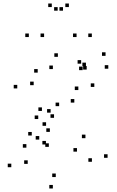

<svg xmlns="http://www.w3.org/2000/svg" viewBox="-20 -836 660 1082"><path d="M511.5 -346.2V-366.2H491.5V-346.2ZM468.5 -443.8V-463.8H448.5V-443.8ZM464.3 -463V-483H444.3V-463ZM306.2 -515.7V-535.7H286.2V-515.7ZM77.3 -337.7V-357.7H57.3V-337.7ZM284.5 -172V-192H264.5V-172ZM445.7 -440.7V-460.7H425.7V-440.7ZM590.3 -448.8V-468.8H570.3V-448.8ZM574.8 -521.3V-541.3H554.8V-521.3ZM437.3 -477.2V-497.2H417.3V-477.2ZM195.5 -165.2V-185.2H175.5V-165.2ZM159 -72.3V-92.3H139V-72.3ZM255.2 -8.3V-28.3H235.2V-8.3ZM413.8 18.5V-1.5H393.8V18.5ZM498 75.7V55.7H478V75.7ZM294.3 161.8V141.8H274.3V161.8ZM136.2 87.5V67.5H116.2V87.5ZM238.8 -21.8V-41.8H218.8V-21.8ZM201.2 -49.3V-69.3H181.2V-49.3ZM128.7 -3.8V-23.8H108.7V-3.8ZM43.7 106.3V86.3H23.7V106.3ZM277.8 226.2V206.2H257.8V226.2ZM586.3 53.3V33.3H566.3V53.3ZM461.5 -57.3V-77.3H441.5V-57.3ZM261 -92.8V-112.8H241V-92.8ZM239.7 -127V-147H219.7V-127ZM265.3 -201.2V-221.2H245.3V-201.2ZM216.3 -210.8V-230.8H196.3V-210.8ZM398.8 -257.8V-277.8H378.8V-257.8ZM313.3 -237.8V-257.8H293.3V-237.8ZM169.8 -356V-376H149.8V-356ZM192.5 -426.7V-446.7H172.5V-426.7ZM278 -446.7V-466.7H258V-446.7ZM421.5 -328.5V-348.5H401.5V-328.5ZM228.5 -627.2V-647.2H208.5V-627.2ZM335 -775.8V-795.8H315V-775.8ZM305 -775.8V-795.8H285V-775.8ZM411.5 -627.2V-647.2H391.5V-627.2ZM497.5 -627.2V-647.2H477.5V-627.2ZM368.2 -796.2V-816.2H348.2V-796.2ZM271.8 -796.2V-816.2H251.8V-796.2ZM142.5 -627.2V-647.2H122.5V-627.2Z"/></svg>

Font: Monaspace Argon Dots Var
Style: Regular
Weight: 400
Designer: Riley Cran and the Lettermatic Team
Version: Version 1.100 (Monaspace Argon Dots)